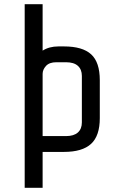

<svg xmlns="http://www.w3.org/2000/svg" viewBox="-20 -720 580 910"><path d="M453 -340V-160Q453 -76 411.5 -38Q370 0 283 0H182V170H97V-700H182V-480Q213 -500 257 -500H283Q371 -500 412 -462.5Q453 -425 453 -340ZM293 -425H247Q214 -425 198 -407.5Q182 -390 182 -370V-75H293Q330 -75 349 -92Q368 -109 368 -140V-360Q368 -391 349 -408Q330 -425 293 -425Z"/></svg>

Font: Share Tech Mono
Style: Regular
Weight: 400
Designer: Ralph Oliver du Carrois
Foundry: Ralph Oliver du Carrois
Version: Version 1.003